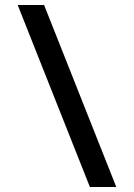

<svg xmlns="http://www.w3.org/2000/svg" viewBox="-20 -751 538 771"><path d="M447 0H341L51 -731H157Z"/></svg>

Font: Wix Madefor Display SemiBold
Style: Regular
Weight: 600
Designer: Dalton Maag Ltd
Foundry: Dalton Maag Ltd
Version: Version 3.100